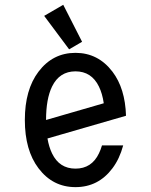

<svg xmlns="http://www.w3.org/2000/svg" viewBox="-20 -766 626 796"><path d="M490.7 -163.1Q475.6 -107.4 446.3 -68.4Q387.7 9.8 293 9.8Q198.7 9.8 139.6 -68.4Q83 -143.1 83 -268.6Q83 -394 139.6 -468.8Q198.7 -546.9 293 -546.9Q386.7 -546.9 446.3 -468.8Q499 -399.4 502.4 -286.1L176.8 -191.9Q183.1 -156.2 195.8 -129.9Q226.1 -66.9 293 -66.9Q359.9 -66.9 390.1 -129.9Q397.5 -145 402.8 -163.1ZM170.9 -268.6 410.2 -337.9Q404.3 -378.4 390.1 -407.2Q359.4 -470.2 293 -470.2Q226.6 -470.2 195.8 -407.2Q170.9 -356 170.9 -268.6ZM242.2 -746.1 320.3 -592.8 266.6 -561.5 163.1 -700.2Z"/></svg>

Font: Consola Mono
Style: Book
Weight: 400
Monospace: yes
Designer: Wojciech Kalinowski "wmk69" (wmk69@o2.pl)
Foundry: Wojciech Kalinowski "wmk69" (wmk69@o2.pl)
Version: Version 2.1.0